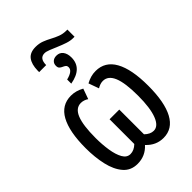

<svg xmlns="http://www.w3.org/2000/svg" viewBox="-260 -1002 1120 1120"><g transform="rotate(-45 300.0 -442.0)"><path d="M253 -894Q282 -894 305.5 -885Q329 -876 351 -864Q373 -852 396.5 -843Q420 -834 448 -834H456V-775H444Q422 -775 396.5 -783.5Q371 -792 345.5 -803Q320 -814 298.5 -822.5Q277 -831 264 -831Q222 -831 222 -775H164V-787Q165 -839 186 -866.5Q207 -894 253 -894ZM303 -772Q329 -772 343.5 -753Q358 -734 358 -702Q358 -614 249 -595V-629Q306 -643 306 -673Q306 -685 299 -690.5Q292 -696 282.5 -700Q273 -704 266 -710.5Q259 -717 259 -732Q259 -750 271 -761Q283 -772 303 -772ZM192 10Q137 10 104 -28.5Q71 -67 56.5 -130.5Q42 -194 42 -269Q42 -405 81 -476Q120 -547 198 -547Q239 -547 278 -525L255 -461Q245 -468 233 -472Q221 -476 209 -476Q166 -476 145.5 -425.5Q125 -375 125 -270Q125 -217 132.5 -168.5Q140 -120 157 -90Q174 -60 203 -60Q233 -60 260 -86V-290H340V-86Q367 -60 395 -60Q433 -60 454 -114.5Q475 -169 475 -270Q475 -375 454 -425.5Q433 -476 390 -476Q378 -476 366.5 -472Q355 -468 344 -461L321 -525Q341 -536 360.5 -541.5Q380 -547 401 -547Q479 -547 518.5 -476Q558 -405 558 -269Q558 -133 519.5 -61.5Q481 10 406 10Q344 10 300 -38Q257 10 192 10Z"/></g></svg>

Font: Noto Sans ExtraCondensed
Style: Regular
Weight: 400
Width: 2
Designer: Monotype Design Team
Foundry: Monotype Imaging Inc.
Version: Version 2.013; ttfautohint (v1.8.4.7-5d5b)